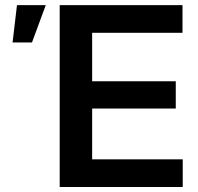

<svg xmlns="http://www.w3.org/2000/svg" viewBox="-20 -748 794 768"><path d="M218.8 0V-727.5H710V-616.7H348.6V-422.9H683.1V-314H348.6V-110.8H710.9V0ZM30.3 -578.1 47.9 -727.5H163.1L107.9 -578.1Z"/></svg>

Font: Inter 24pt SemiBold
Style: Regular
Weight: 600
Designer: Rasmus Andersson
Foundry: rsms
Version: Version 4.001;git-66647c0bb